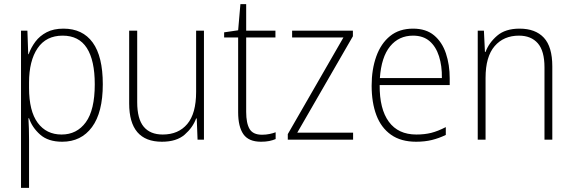

<svg xmlns="http://www.w3.org/2000/svg" viewBox="-20 -678 2779 932"><path d="M288 -539Q381 -539 430 -471.5Q479 -404 479 -269Q479 -132 426.5 -61Q374 10 282 10Q214 10 175 -24.5Q136 -59 121 -104H118Q121 -55 121 -1V234H82V-529H113L117 -415H119Q131 -448 152 -476Q173 -504 206.5 -521.5Q240 -539 288 -539ZM284 -505Q204 -505 162.5 -444Q121 -383 121 -277V-251Q121 -139 163 -82Q205 -25 279 -25Q353 -25 396.5 -84.5Q440 -144 440 -269Q440 -385 401.5 -445Q363 -505 284 -505Z M970 -529V0H939L935 -103H932Q916 -59 876.5 -24.5Q837 10 766 10Q607 10 607 -176V-529H646V-182Q646 -101 677.5 -63Q709 -25 770 -25Q846 -25 889 -76Q932 -127 932 -232V-529Z M1252 -24Q1271 -24 1288 -27.5Q1305 -31 1318 -36V-3Q1304 3 1287 6.5Q1270 10 1247 10Q1187 10 1161.5 -26.5Q1136 -63 1136 -133V-496H1068V-521L1136 -531L1147 -658H1175V-529H1317V-496H1175V-135Q1175 -80 1191.5 -52Q1208 -24 1252 -24Z M1694 0H1377V-27L1647 -496H1398V-529H1693V-502L1423 -34H1694Z M1985 -539Q2048 -539 2087 -506.5Q2126 -474 2144.5 -419Q2163 -364 2163 -297V-265H1823Q1822 -149 1867.5 -87Q1913 -25 2001 -25Q2041 -25 2073 -33Q2105 -41 2144 -61V-23Q2111 -7 2076.5 1.5Q2042 10 2000 10Q1926 10 1878 -24Q1830 -58 1807 -119Q1784 -180 1784 -262Q1784 -341 1806.5 -404Q1829 -467 1873.5 -503Q1918 -539 1985 -539ZM1985 -505Q1916 -505 1873.5 -453Q1831 -401 1824 -299H2125Q2126 -358 2111 -405Q2096 -452 2065 -478.5Q2034 -505 1985 -505Z M2502 -539Q2579 -539 2620 -495Q2661 -451 2661 -356V0H2623V-351Q2623 -431 2590.5 -468Q2558 -505 2499 -505Q2425 -505 2381 -454Q2337 -403 2337 -300V0H2299V-529H2329L2334 -426H2337Q2353 -470 2393 -504.5Q2433 -539 2502 -539Z"/></svg>

Font: Noto Sans Khmer UI SemiCondensed ExtraLight
Style: Regular
Weight: 200
Width: 4
Designer: Danh Hong and the Monotype Design Team
Foundry: Monotype Imaging Inc.
Version: Version 2.002; ttfautohint (v1.8.4.7-5d5b)